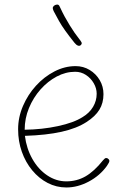

<svg xmlns="http://www.w3.org/2000/svg" viewBox="-20 -831 558 848"><path d="M273 -3Q229 -3 190.5 -23Q152 -43 122.5 -78.5Q93 -114 76.5 -160.5Q60 -207 60 -260Q60 -313 81.5 -363Q103 -413 139 -452.5Q175 -492 220.5 -515.5Q266 -539 314 -539Q348 -539 376 -522Q404 -505 420.5 -477Q437 -449 437 -415Q437 -376 419 -346.5Q401 -317 362 -292Q319 -264 252 -249Q185 -234 90 -231Q97 -175 123 -129Q149 -83 188.5 -56.5Q228 -30 273 -30Q319 -30 357.5 -52Q396 -74 435 -123Q440 -128 442.5 -130.5Q445 -133 449 -133Q453 -133 456 -131Q459 -129 461 -126.5Q463 -124 463 -120Q463 -117 460.5 -112Q458 -107 452 -98Q421 -55 372 -29Q323 -3 273 -3ZM89 -258Q166 -259 236 -274Q306 -289 345 -314Q375 -332 391 -359Q407 -386 407 -417Q407 -441 394 -463.5Q381 -486 359.5 -500Q338 -514 312 -514Q270 -514 230.5 -493Q191 -472 159 -436Q127 -400 108 -354Q89 -308 89 -258ZM337 -632Q332 -627 324.5 -629.5Q317 -632 309 -642Q285 -672 268.5 -695Q252 -718 240.5 -738.5Q229 -759 218 -780Q211 -794 214 -800Q217 -806 224 -809Q232 -812 237 -810Q242 -808 247 -795Q264 -758 287.5 -720Q311 -682 329 -660Q337 -650 340 -644Q343 -638 337 -632Z"/></svg>

Font: Playpen Sans Thin
Style: Regular
Weight: 250
Designer: Laura Meseguer, Veronika Burian, José Scaglione
Foundry: TypeTogether
Version: Version 1.001